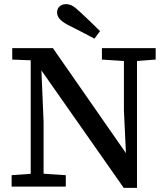

<svg xmlns="http://www.w3.org/2000/svg" viewBox="-20 -899 802 925"><path d="M36 0V-55L146 -63H177L297 -55V0ZM128 0V-642H176L190 -312V0ZM471 -612V-667H730V-612L624 -604H594ZM576 6 180 -559H160L141 -608L39 -612V-667H235L589 -158L587 -155L577 -367V-667H640V6ZM462 -749 435 -713Q402 -730 370 -747Q338 -764 305 -780Q278 -795 266.5 -809Q255 -823 255 -839Q255 -857 267 -868Q279 -879 298 -879Q314 -879 328.5 -871Q343 -863 363 -844Q388 -821 413 -797Q438 -773 462 -749Z"/></svg>

Font: Source Serif 4 Medium
Style: Regular
Weight: 500
Designer: Frank Grießhammer
Foundry: Adobe Systems Incorporated
Version: Version 4.004;hotconv 1.0.116;makeotfexe 2.5.65601